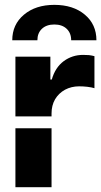

<svg xmlns="http://www.w3.org/2000/svg" viewBox="-20 -782 423 802"><path d="M44.4 -295.9V-545.4H190.4V-449.7H196.3Q210.4 -500 246.6 -526.9Q282.2 -552.7 327.1 -552.7Q334 -552.7 351.6 -551.8Q363.8 -550.3 374.5 -547.4V-413.6Q364.3 -417 345.2 -419.4Q328.1 -421.4 310.5 -421.4Q278.3 -421.4 251.5 -407.2Q225.1 -392.6 210 -367.2Q195.3 -341.8 195.3 -308.1V-295.9ZM44.4 0V-246.1H195.3V0ZM136.2 -613.8H31.2Q31.2 -679.7 80.1 -720.7Q128.9 -761.7 207 -761.7Q285.6 -761.7 334.2 -720.9Q382.8 -680.2 382.8 -613.8H277.3Q277.3 -644 258.3 -661.9Q239.3 -679.7 207 -679.7Q174.3 -679.7 155.3 -661.9Q136.2 -644 136.2 -613.8Z"/></svg>

Font: Inter Tight Stencil
Style: Bold
Weight: 700
Designer: Rasmus Andersson
Foundry: rsms
Version: Version 3.004;Glyphs 3.1.2 (3151)